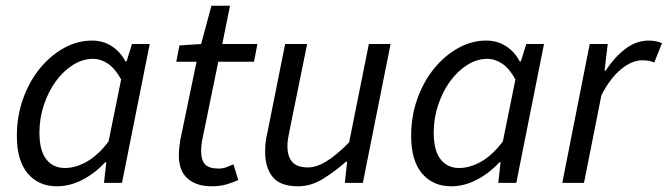

<svg xmlns="http://www.w3.org/2000/svg" viewBox="-20 -640 2337 672"><path d="M39 -164Q39 -234 61 -295Q83 -356 120 -401Q157 -446 204 -472Q251 -498 302 -498Q341 -498 371.5 -478Q402 -458 419 -425H423L442 -486H504L407 0H344L352 -72H348Q313 -34 269 -11Q225 12 179 12Q115 12 77 -33Q39 -78 39 -164ZM207 -52Q245 -52 284.5 -74.5Q324 -97 360 -145L404 -362Q383 -400 358 -417Q333 -434 305 -434Q269 -434 235 -412.5Q201 -391 175 -355Q149 -319 133.5 -272.5Q118 -226 118 -176Q118 -113 142 -82.5Q166 -52 207 -52Z M668 -424H597L608 -481L684 -486L720 -620H785L758 -486H881L869 -424H744L687 -146Q684 -128 684 -110Q684 -80 697.5 -65Q711 -50 746 -50Q760 -50 773 -55Q786 -60 797 -65L814 -10Q797 -2 774 5Q751 12 722 12Q690 12 668 3.5Q646 -5 632 -19.5Q618 -34 612 -53.5Q606 -73 606 -96Q606 -111 607.5 -123.5Q609 -136 611 -150Z M1250 0H1187L1195 -74H1191Q1151 -39 1109.5 -13.5Q1068 12 1023 12Q961 12 934.5 -20.5Q908 -53 908 -109Q908 -126 909.5 -141Q911 -156 916 -176L978 -486H1055L994 -186Q990 -166 988 -154Q986 -142 986 -129Q986 -92 1003 -73Q1020 -54 1058 -54Q1087 -54 1122 -75Q1157 -96 1202 -142L1271 -486H1347Z M1419 -164Q1419 -234 1441 -295Q1463 -356 1500 -401Q1537 -446 1584 -472Q1631 -498 1682 -498Q1721 -498 1751.5 -478Q1782 -458 1799 -425H1803L1822 -486H1884L1787 0H1724L1732 -72H1728Q1693 -34 1649 -11Q1605 12 1559 12Q1495 12 1457 -33Q1419 -78 1419 -164ZM1587 -52Q1625 -52 1664.5 -74.5Q1704 -97 1740 -145L1784 -362Q1763 -400 1738 -417Q1713 -434 1685 -434Q1649 -434 1615 -412.5Q1581 -391 1555 -355Q1529 -319 1513.5 -272.5Q1498 -226 1498 -176Q1498 -113 1522 -82.5Q1546 -52 1587 -52Z M2044 -486H2107L2096 -393H2100Q2129 -438 2167.5 -468Q2206 -498 2251 -498Q2276 -498 2297 -489L2270 -421Q2254 -429 2228 -429Q2192 -429 2154 -398Q2116 -367 2085 -307L2024 0H1948Z"/></svg>

Font: mr_Source Sans Pro
Style: Italic
Weight: 400
Italic angle: -11°
Designer: Paul D. Hunt
Foundry: Adobe Systems Incorporated
Version: Version 1.036;July 10, 2024;FontCreator 11.5.0.2430 64-bit